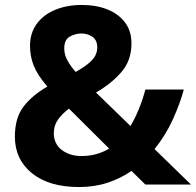

<svg xmlns="http://www.w3.org/2000/svg" viewBox="-20 -744 790 774"><path d="M310 -724Q368 -724 413 -706Q458 -688 484 -653.5Q510 -619 510 -569Q510 -500 469 -453Q428 -406 367 -371L506 -236Q526 -270 541 -307.5Q556 -345 566 -383H721Q706 -327 677 -263Q648 -199 603 -143L750 0H566L510 -55Q467 -25 414 -7.5Q361 10 299 10Q177 10 108.5 -46Q40 -102 40 -193Q40 -269 75 -314.5Q110 -360 171 -395Q132 -440 116.5 -478Q101 -516 101 -559Q101 -610 127.5 -647Q154 -684 201.5 -704Q249 -724 310 -724ZM309 -609Q284 -609 261.5 -596.5Q239 -584 239 -549Q239 -524 251.5 -501Q264 -478 285 -454Q327 -477 349.5 -500Q372 -523 372 -553Q372 -583 352 -596Q332 -609 309 -609ZM258 -306Q230 -285 213.5 -261.5Q197 -238 197 -207Q197 -164 229 -139.5Q261 -115 309 -115Q341 -115 369 -123Q397 -131 420 -145Z"/></svg>

Font: Noto Sans Hanifi Rohingya
Style: Bold
Weight: 700
Designer: Monotype Design Team and DaltonMaag
Foundry: Google LLC
Version: Version 2.102; ttfautohint (v1.8.4.7-5d5b)